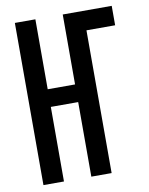

<svg xmlns="http://www.w3.org/2000/svg" viewBox="-83 -796 666 857"><g transform="rotate(-10 250.0 -367.5)"><path d="M44 0V-735H137V-418H261V-735H483V-647H353V0H261V-338H137V0Z"/></g></svg>

Font: Iosevka Semibold
Style: Regular
Weight: 600
Monospace: yes
Designer: Belleve Invis
Foundry: Belleve Invis
Version: Version 33.2.3; ttfautohint (v1.8.4)